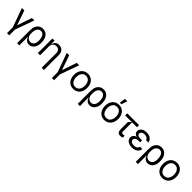

<svg xmlns="http://www.w3.org/2000/svg" viewBox="526 -2830 5090 5090"><g transform="rotate(45 3071.0 -284.5)"><path d="M223.7 -11.4 32 -545.5H122.9L266.3 -130.7L407 -545.5H497.9L307.5 -11.4V204.5H223.7Z M684.7 204.5H600.9V-279.8Q600.9 -368.6 629.3 -430Q657.7 -491.5 707.4 -522Q757.1 -552.6 821 -552.6Q891.7 -552.6 943.4 -515.8Q995 -479 1022.4 -411.6Q1049.7 -344.1 1049.7 -254.3V-244.3Q1049.7 -171.5 1023.6 -113.1Q997.5 -54.7 951.5 -21.7Q905.5 11.4 848.4 11.4Q810 11.4 777.5 -3.9Q745 -19.2 722.3 -47.4Q699.6 -75.6 690.3 -113.3H683.2ZM963.1 -244.3V-254.3Q963.1 -318.5 947.6 -368.1Q932.2 -417.6 900.4 -446Q868.6 -474.4 821 -474.4Q779.8 -474.4 748.2 -450.1Q716.6 -425.8 699.2 -381.9Q681.8 -338.1 681.8 -281.2V-228.7Q681.8 -182.5 700.5 -144.9Q719.1 -107.2 751.8 -85.6Q784.4 -63.9 823.9 -63.9Q869.7 -63.9 900.9 -88.2Q932.2 -112.6 947.6 -153.4Q963.1 -194.2 963.1 -244.3Z M1259.2 0H1175.4V-545.5H1256.4V-417.6H1263.5Q1282 -489.7 1320.5 -521.1Q1359 -552.6 1422.6 -552.6Q1478.7 -552.6 1520.1 -529.8Q1561.4 -507.1 1584.3 -460.9Q1607.2 -414.8 1607.2 -346.6V204.5H1523.4V-340.9Q1523.4 -383.5 1508.3 -414.1Q1493.3 -444.6 1465 -460.9Q1436.8 -477.3 1398.4 -477.3Q1358 -477.3 1326.3 -459.7Q1294.7 -442.1 1277 -408.4Q1259.2 -374.6 1259.2 -328.1Z M1905.5 -11.4 1713.8 -545.5H1804.7L1948.2 -130.7L2088.8 -545.5H2179.7L1989.3 -11.4V204.5H1905.5Z M2260.7 -269.9Q2260.7 -354 2291.4 -418.1Q2322.1 -482.2 2378.2 -517.4Q2434.3 -552.6 2507.8 -552.6Q2581 -552.6 2636.9 -517.4Q2692.8 -482.2 2723.9 -418.1Q2755 -354 2755 -269.9Q2755 -186.4 2723.9 -122.5Q2692.8 -58.6 2636.7 -23.6Q2580.6 11.4 2507.8 11.4Q2434.3 11.4 2378.2 -23.6Q2322.1 -58.6 2291.4 -122.5Q2260.7 -186.4 2260.7 -269.9ZM2671.2 -269.9Q2670.8 -326.7 2652.9 -373.8Q2634.9 -420.8 2598.2 -449Q2561.4 -477.3 2507.8 -477.3Q2453.8 -477.3 2416.9 -449Q2380 -420.8 2362 -373.8Q2344.1 -326.7 2344.5 -269.9Q2344.1 -213.1 2362 -166.4Q2380 -119.7 2416.9 -91.8Q2453.8 -63.9 2507.8 -63.9Q2561.4 -63.9 2598.2 -91.8Q2634.9 -119.7 2652.9 -166.4Q2670.8 -213.1 2671.2 -269.9Z M2958.8 204.5H2875V-279.8Q2875 -368.6 2903.4 -430Q2931.8 -491.5 2981.5 -522Q3031.2 -552.6 3095.2 -552.6Q3165.8 -552.6 3217.5 -515.8Q3269.2 -479 3296.5 -411.6Q3323.9 -344.1 3323.9 -254.3V-244.3Q3323.9 -171.5 3297.8 -113.1Q3271.7 -54.7 3225.7 -21.7Q3179.7 11.4 3122.5 11.4Q3084.2 11.4 3051.7 -3.9Q3019.2 -19.2 2996.4 -47.4Q2973.7 -75.6 2964.5 -113.3H2957.4ZM3237.2 -244.3V-254.3Q3237.2 -318.5 3221.8 -368.1Q3206.3 -417.6 3174.5 -446Q3142.8 -474.4 3095.2 -474.4Q3054 -474.4 3022.4 -450.1Q2990.8 -425.8 2973.4 -381.9Q2956 -338.1 2956 -281.2V-228.7Q2956 -182.5 2974.6 -144.9Q2993.3 -107.2 3025.9 -85.6Q3058.6 -63.9 3098 -63.9Q3143.8 -63.9 3175.1 -88.2Q3206.3 -112.6 3221.8 -153.4Q3237.2 -194.2 3237.2 -244.3Z M3424 -269.9Q3424 -354 3454.7 -418.1Q3485.4 -482.2 3541.5 -517.4Q3597.7 -552.6 3671.2 -552.6Q3744.3 -552.6 3800.2 -517.4Q3856.2 -482.2 3887.3 -418.1Q3918.3 -354 3918.3 -269.9Q3918.3 -186.4 3887.3 -122.5Q3856.2 -58.6 3800.1 -23.6Q3744 11.4 3671.2 11.4Q3597.7 11.4 3541.5 -23.6Q3485.4 -58.6 3454.7 -122.5Q3424 -186.4 3424 -269.9ZM3834.5 -269.9Q3834.2 -326.7 3816.2 -373.8Q3798.3 -420.8 3761.5 -449Q3724.8 -477.3 3671.2 -477.3Q3617.2 -477.3 3580.3 -449Q3543.3 -420.8 3525.4 -373.8Q3507.5 -326.7 3507.8 -269.9Q3507.5 -213.1 3525.4 -166.4Q3543.3 -119.7 3580.3 -91.8Q3617.2 -63.9 3671.2 -63.9Q3724.8 -63.9 3761.5 -91.8Q3798.3 -119.7 3816.2 -166.4Q3834.2 -213.1 3834.5 -269.9ZM3701 -606.5H3642.8L3666.9 -772.7H3757.8Z M4156.2 -136.4V-392L4231.5 -467.3H3981.5V-545.5H4424.7V-467.3H4240.1V-132.1Q4240.1 -103.3 4248.2 -89.7Q4256.4 -76 4267.2 -72.8Q4278.1 -69.6 4294 -69.6Q4305.8 -69.6 4317.5 -74.2Q4329.2 -78.8 4338.1 -85.2L4360.8 -18.5Q4338.1 -1.8 4316.6 4.1Q4295.1 9.9 4268.5 9.9Q4211.6 9.9 4183.9 -24.7Q4156.2 -59.3 4156.2 -136.4Z M4766.3 -316.8V-244.3H4701Q4663.7 -244.3 4635.3 -232.2Q4606.9 -220.2 4591.4 -199.4Q4576 -178.6 4576 -153.8Q4576 -127.5 4592.9 -107.8Q4609.7 -88.1 4640.6 -77.4Q4671.5 -66.8 4712.4 -66.8Q4771.7 -66.8 4804.2 -89.3Q4836.6 -111.9 4847.3 -159.1H4935.4Q4929.3 -108 4899.9 -69.8Q4870.4 -31.6 4821.2 -10.8Q4772 9.9 4708.1 9.9Q4645.2 9.9 4595 -9.8Q4544.7 -29.5 4516.3 -65.5Q4487.9 -101.6 4487.9 -148.1Q4487.9 -180 4501.2 -207.9Q4514.6 -235.8 4538.4 -254.4Q4562.1 -273.1 4592 -278.1V-283.7Q4541.5 -300.1 4519.7 -329Q4497.9 -358 4497.9 -398.1Q4497.9 -445 4524 -479.9Q4550.1 -514.9 4597.5 -533.7Q4644.9 -552.6 4706.7 -552.6Q4768.5 -552.6 4815.3 -533.7Q4862.2 -514.9 4890.4 -479.4Q4918.7 -443.9 4925.4 -394.9H4837.4Q4828.5 -432.9 4794.4 -455.1Q4760.3 -477.3 4706.7 -477.3Q4669.7 -477.3 4641.7 -466.4Q4613.6 -455.6 4598.4 -436.4Q4583.1 -417.3 4583.1 -392Q4583.1 -356.9 4613.1 -336.8Q4643.1 -316.8 4701 -316.8Z M5133.5 204.5H5049.7V-279.8Q5049.7 -368.6 5078.1 -430Q5106.5 -491.5 5156.2 -522Q5206 -552.6 5269.9 -552.6Q5340.6 -552.6 5392.2 -515.8Q5443.9 -479 5471.2 -411.6Q5498.6 -344.1 5498.6 -254.3V-244.3Q5498.6 -171.5 5472.5 -113.1Q5446.4 -54.7 5400.4 -21.7Q5354.4 11.4 5297.2 11.4Q5258.9 11.4 5226.4 -3.9Q5193.9 -19.2 5171.2 -47.4Q5148.4 -75.6 5139.2 -113.3H5132.1ZM5411.9 -244.3V-254.3Q5411.9 -318.5 5396.5 -368.1Q5381 -417.6 5349.3 -446Q5317.5 -474.4 5269.9 -474.4Q5228.7 -474.4 5197.1 -450.1Q5165.5 -425.8 5148.1 -381.9Q5130.7 -338.1 5130.7 -281.2V-228.7Q5130.7 -182.5 5149.3 -144.9Q5168 -107.2 5200.6 -85.6Q5233.3 -63.9 5272.7 -63.9Q5318.5 -63.9 5349.8 -88.2Q5381 -112.6 5396.5 -153.4Q5411.9 -194.2 5411.9 -244.3Z M5598.7 -269.9Q5598.7 -354 5629.4 -418.1Q5660.2 -482.2 5716.3 -517.4Q5772.4 -552.6 5845.9 -552.6Q5919 -552.6 5975 -517.4Q6030.9 -482.2 6062 -418.1Q6093 -354 6093 -269.9Q6093 -186.4 6062 -122.5Q6030.9 -58.6 5974.8 -23.6Q5918.7 11.4 5845.9 11.4Q5772.4 11.4 5716.3 -23.6Q5660.2 -58.6 5629.4 -122.5Q5598.7 -186.4 5598.7 -269.9ZM6009.2 -269.9Q6008.9 -326.7 5990.9 -373.8Q5973 -420.8 5936.3 -449Q5899.5 -477.3 5845.9 -477.3Q5791.9 -477.3 5755 -449Q5718 -420.8 5700.1 -373.8Q5682.2 -326.7 5682.5 -269.9Q5682.2 -213.1 5700.1 -166.4Q5718 -119.7 5755 -91.8Q5791.9 -63.9 5845.9 -63.9Q5899.5 -63.9 5936.3 -91.8Q5973 -119.7 5990.9 -166.4Q6008.9 -213.1 6009.2 -269.9Z"/></g></svg>

Font: Riot Sans
Style: Regular
Weight: 400
Designer: Rasmus Andersson
Foundry: rsms
Version: Version 4.001